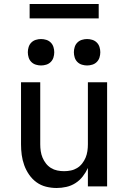

<svg xmlns="http://www.w3.org/2000/svg" viewBox="-20 -931 640 959"><path d="M263 8Q236 8 210 1.5Q184 -5 162.5 -20.5Q141 -36 125.5 -58.5Q110 -81 101 -106Q92 -131 88.5 -157Q85 -183 85 -210V-520H181V-210Q181 -193 183.5 -176Q186 -159 192.5 -143.5Q199 -128 209.5 -114.5Q220 -101 234.5 -92Q249 -83 266 -79.5Q283 -76 300 -76Q317 -76 334 -79.5Q351 -83 365.5 -92Q380 -101 390.5 -114.5Q401 -128 407.5 -143.5Q414 -159 416.5 -176Q419 -193 419 -210V-520H515V0H419V-92Q409 -70 393.5 -50Q378 -30 357 -16.5Q336 -3 311.5 2.5Q287 8 263 8ZM415 -604Q402 -604 389 -608Q376 -612 366.5 -621.5Q357 -631 353 -644Q349 -657 349 -670Q349 -683 353 -696Q357 -709 366.5 -718.5Q376 -728 389 -732Q402 -736 415 -736Q428 -736 441 -732Q454 -728 463.5 -718.5Q473 -709 477 -696Q481 -683 481 -670Q481 -657 477 -644Q473 -631 463.5 -621.5Q454 -612 441 -608Q428 -604 415 -604ZM185 -604Q172 -604 159 -608Q146 -612 136.5 -621.5Q127 -631 123 -644Q119 -657 119 -670Q119 -683 123 -696Q127 -709 136.5 -718.5Q146 -728 159 -732Q172 -736 185 -736Q198 -736 211 -732Q224 -728 233.5 -718.5Q243 -709 247 -696Q251 -683 251 -670Q251 -657 247 -644Q243 -631 233.5 -621.5Q224 -612 211 -608Q198 -604 185 -604ZM128 -839V-911H473V-839Z"/></svg>

Font: Iosevka Aile Medium
Style: Regular
Weight: 500
Designer: Belleve Invis
Foundry: Belleve Invis
Version: Version 27.3.5; ttfautohint (v1.8.4)